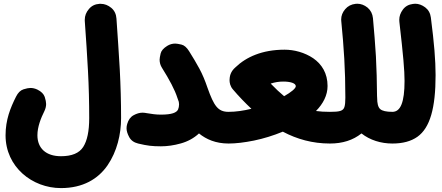

<svg xmlns="http://www.w3.org/2000/svg" viewBox="-20 -695 2330 1012"><path d="M9.3 18.1C9.3 185.1 149.9 296.4 301.3 296.4C417 296.4 497.1 248.5 546.9 176.3C596.7 103.5 618.2 13.2 618.2 -72.3C618.2 -158.7 615.7 -244.1 611.3 -328.6C606.4 -412.6 600.6 -502 593.8 -597.2C592.3 -620.1 583.5 -639.2 566.9 -653.3C549.8 -667.5 531.2 -674.8 511.2 -674.8H504.4C481.4 -673.3 462.9 -664.6 448.7 -647.5C434.1 -630.4 426.8 -611.8 426.8 -590.8V-585.4C433.6 -490.2 439.5 -401.9 443.8 -319.8C448.2 -237.3 450.2 -154.8 450.2 -72.3C450.2 -3.4 439.5 46.9 418.5 79.6C397.5 112.3 358.4 128.4 301.3 128.4C223.1 128.4 177.2 86.9 177.2 18.1C177.2 -26.4 195.3 -71.8 214.4 -110.4C220.2 -122.6 223.1 -134.8 223.1 -147C223.1 -156.2 220.7 -168.5 215.8 -184.1C210.4 -199.7 197.8 -212.4 177.2 -222.7C165 -228.5 152.8 -231.4 140.1 -231.4C131.3 -231.4 119.1 -229 103.5 -224.1C87.4 -218.8 74.7 -206.1 64.5 -185.5C34.7 -126.5 9.3 -63.5 9.3 18.1Z M650.4 -41.5C647.9 -33.7 647 -25.9 647 -18.6C647 -4.9 651.9 10.7 661.1 27.8C670.4 44.9 686 56.2 708 61.5C732.4 67.4 752.9 71.3 769 73.2C785.2 75.2 805.2 76.2 828.1 76.2C861.3 76.2 896.5 71.3 933.1 61C969.7 50.8 1002 33.2 1028.8 8.3C1067.4 39.6 1117.7 61.5 1184.6 61.5H1185.1C1208 61.5 1228 53.2 1244.1 37.1C1260.3 20.5 1268.1 1 1268.1 -22C1268.1 -44.9 1260.3 -64.9 1244.1 -81.1C1228 -97.2 1208 -105.5 1185.1 -105.5H1184.6C1128.9 -105.5 1107.9 -136.2 1073.7 -232.4C1061 -270 1046.9 -303.7 1030.8 -333.5C1014.6 -363.3 996.6 -393.6 976.6 -425.3C964.4 -444.8 951.2 -456.5 936.5 -460C921.4 -463.4 910.6 -465.3 903.8 -465.3C888.7 -465.3 874.5 -461.4 861.3 -453.1C841.8 -440.9 830.1 -427.7 826.7 -413.1C823.2 -397.9 821.3 -387.2 821.3 -380.4C821.3 -365.2 825.2 -351.1 833.5 -337.9C873 -274.9 901.4 -222.2 915.5 -177.7C918 -170.9 919.9 -164.6 922.4 -158.2C923.3 -153.8 923.8 -149.4 923.8 -145C923.8 -134.8 921.9 -126 918.5 -117.7C910.6 -101.6 886.7 -90.8 828.1 -90.8C800.8 -90.8 780.3 -94.2 753.4 -98.6C746.1 -100.1 738.8 -101.1 731.4 -101.1C716.3 -101.1 700.7 -96.7 684.6 -87.9C668 -79.1 656.7 -63.5 650.4 -41.5Z M1101.6 -22C1101.6 1 1109.9 20.5 1126 37.1C1142.6 53.2 1162.1 61.5 1185.1 61.5C1222.7 61.5 1267.6 56.2 1318.8 45.9C1370.1 35.2 1420.9 19.5 1470.7 -1C1545.4 38.6 1627.4 61.5 1718.8 61.5H1719.2C1742.2 61.5 1762.2 53.2 1778.3 37.1C1794.4 20.5 1802.2 1 1802.2 -22C1802.2 -44.9 1794.4 -64.9 1778.3 -81.1C1762.2 -97.2 1742.2 -105.5 1719.2 -105.5H1718.8C1691.4 -105.5 1667 -106.9 1645.5 -109.9C1683.1 -148.4 1706.5 -192.4 1706.5 -241.7C1706.5 -308.6 1676.3 -356.4 1631.3 -387.7C1585.9 -418.5 1530.3 -433.1 1480 -433.1C1362.3 -433.1 1277.3 -394.5 1221.2 -340.3C1214.8 -335 1209.5 -329.1 1204.6 -322.3C1197.3 -311.5 1192.4 -299.3 1190.9 -286.1C1190.4 -281.7 1189.9 -277.3 1189.9 -272.9C1189.9 -259.3 1192.9 -240.2 1208.5 -222.7C1239.7 -186 1272 -152.8 1305.2 -121.6C1264.6 -111.8 1223.6 -105.5 1185.1 -105.5C1162.1 -105.5 1142.6 -97.2 1126 -81.1C1109.9 -64.9 1101.6 -44.9 1101.6 -22ZM1473.1 -265.1C1509.8 -265.1 1539.1 -256.8 1539.1 -240.7C1539.1 -229 1514.6 -209 1477.5 -188C1456.1 -205.6 1432.6 -227.5 1406.7 -254.4C1428.7 -261.7 1450.7 -265.1 1473.1 -265.1Z M1635.7 -22C1635.7 1 1644 20.5 1660.2 37.1C1676.8 53.2 1696.3 61.5 1719.2 61.5C1785.6 61.5 1840.8 43.9 1885.3 8.3C1929.7 43.5 1987.8 61.5 2047.9 61.5H2048.3C2071.3 61.5 2091.3 53.2 2107.4 37.1C2123.5 20.5 2131.3 1 2131.3 -22C2131.3 -44.9 2123.5 -64.9 2107.4 -81.1C2091.3 -97.2 2071.3 -105.5 2048.3 -105.5H2047.9C2016.1 -105.5 1994.6 -110.4 1983.9 -120.1C1973.1 -129.4 1967.8 -149.4 1967.8 -180.2C1967.8 -183.1 1967.8 -186 1967.3 -189C1966.8 -264.2 1964.8 -334 1961.4 -398.4C1957.5 -462.9 1952.1 -529.8 1945.8 -599.1C1943.4 -622.1 1934.1 -640.6 1917.5 -654.8C1900.4 -668.5 1882.3 -675.3 1863.3 -675.3C1860.4 -675.3 1857.4 -675.3 1854.5 -674.8C1831.5 -672.4 1813.5 -663.1 1799.3 -646.5C1785.2 -629.9 1778.3 -611.8 1778.3 -592.3C1778.3 -589.4 1778.3 -586.4 1778.8 -583.5C1792.5 -442.9 1800.3 -330.1 1800.3 -180.2C1800.3 -158.2 1798.8 -141.6 1795.4 -130.9C1788.6 -109.4 1768.1 -105.5 1719.2 -105.5C1696.3 -105.5 1676.8 -97.2 1660.2 -81.1C1644 -64.9 1635.7 -44.9 1635.7 -22Z M1964.8 -22C1964.8 1 1973.1 20.5 1989.3 37.1C2005.9 53.2 2025.4 61.5 2048.3 61.5C2102.5 61.5 2146.5 49.8 2180.2 25.9C2246.6 -21.5 2275.9 -125 2275.9 -299.3C2275.9 -337.9 2273.9 -381.3 2270 -429.2C2266.1 -476.6 2259.8 -534.7 2251 -602.5C2248 -625.5 2238.3 -643.1 2221.2 -656.2C2204.1 -668.9 2186.5 -675.3 2168.5 -675.3C2164.6 -675.3 2160.6 -674.8 2156.7 -674.3C2133.8 -671.4 2116.2 -661.6 2103.5 -644.5C2090.8 -627.4 2084.5 -609.4 2084.5 -590.8C2084.5 -587.4 2084.5 -583.5 2085 -580.1C2105.5 -401.9 2112.3 -324.2 2112.3 -268.6C2112.3 -154.8 2090.8 -105.5 2048.3 -105.5C2025.4 -105.5 2005.9 -97.2 1989.3 -81.1C1973.1 -64.9 1964.8 -44.9 1964.8 -22Z"/></svg>

Font: Mikhak Black
Style: Regular
Weight: 900
Designer: Amin Abedi
Version: Version 3.2